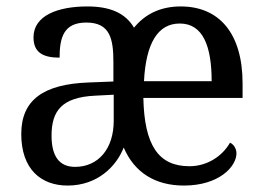

<svg xmlns="http://www.w3.org/2000/svg" viewBox="-20 -566 819 596"><path d="M190 10C282 10 341 -49 364 -108C397 -31 461 10 551 10C660 10 714 -49 714 -90C714 -106 704 -119 694 -123C670 -81 623 -50 568 -50C472 -50 428 -115 425 -262H733V-307C733 -463 660 -546 541 -546C478 -546 430 -522 396 -480C369 -526 321 -546 251 -546C160 -546 84 -518 84 -450C84 -405 111 -387 165 -387C165 -450 178 -496 248 -496C322 -496 332 -445 332 -373V-313L256 -310C115 -305 46 -256 46 -150C46 -41 107 10 190 10ZM637 -314H427C433 -432 470 -493 538 -493C611 -493 637 -421 637 -314ZM213 -48C164 -48 140 -81 140 -145C140 -223 173 -264 275 -269L333 -272V-191C333 -104 285 -48 213 -48Z"/></svg>

Font: Noto Serif Devanagari SemiCondensed
Style: Regular
Weight: 400
Width: 4
Designer: Universal Thirst, Indian Type Foundry and the Monotype Design Team
Foundry: Monotype Imaging Inc.
Version: Version 2.004